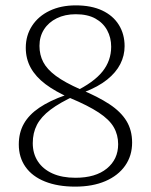

<svg xmlns="http://www.w3.org/2000/svg" viewBox="-20 -683 562 715"><path d="M260 12Q195 12 147.5 -7Q100 -26 75 -61.5Q50 -97 50 -145Q50 -189 69 -222.5Q88 -256 126.5 -282Q165 -308 222 -328L227 -341L262 -328Q203 -301 168 -274.5Q133 -248 117.5 -218Q102 -188 102 -150Q102 -111 121 -82Q140 -53 175.5 -37Q211 -21 261 -21Q336 -21 378 -55.5Q420 -90 420 -146Q420 -181 403.5 -209.5Q387 -238 347.5 -264Q308 -290 241 -318Q186 -342 149.5 -369.5Q113 -397 94.5 -430.5Q76 -464 76 -505Q76 -551 99.5 -587Q123 -623 165 -643Q207 -663 262 -663Q320 -663 360.5 -644Q401 -625 422.5 -590.5Q444 -556 444 -511Q444 -476 428 -444.5Q412 -413 379 -386.5Q346 -360 294 -340L290 -327L257 -341Q329 -376 361.5 -416.5Q394 -457 394 -509Q394 -543 379 -570.5Q364 -598 335 -614Q306 -630 262 -630Q222 -630 191.5 -615Q161 -600 144 -573.5Q127 -547 127 -512Q127 -479 141 -452Q155 -425 188 -400.5Q221 -376 280 -350Q345 -323 387.5 -295Q430 -267 451 -232.5Q472 -198 472 -152Q472 -103 446 -66Q420 -29 372.5 -8.5Q325 12 260 12Z"/></svg>

Font: Source Serif 4 Light
Style: Regular
Weight: 300
Designer: Frank Grießhammer
Foundry: Adobe Systems Incorporated
Version: Version 4.004;hotconv 1.0.116;makeotfexe 2.5.65601